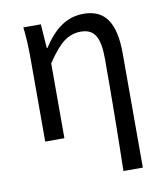

<svg xmlns="http://www.w3.org/2000/svg" viewBox="-83 -613 756 876"><g transform="rotate(-10 295.0 -175.0)"><path d="M418 194.3Q423.8 -65.4 423.8 -324.2Q423.8 -399.4 403.8 -432.6Q383.8 -465.8 336.9 -465.8Q293 -465.8 258.3 -439.9Q223.6 -414.1 178.7 -346.7V0H89.8V-384.8Q89.8 -466.8 82 -530.3H163.1L170.9 -418.9H173.8Q215.8 -483.4 259.8 -512.7Q305.7 -543.9 363.3 -543.9Q438.5 -543.9 473.6 -491.2Q507.8 -439.5 507.8 -335.9V194.3Z"/></g></svg>

Font: Bpmf GenYo Gothic R
Style: R
Weight: 400
Foundry: But Ko
Version: Version 1.320